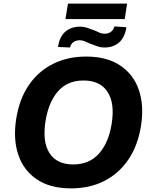

<svg xmlns="http://www.w3.org/2000/svg" viewBox="-20 -1028 835 1059"><path d="M52 0ZM372 11Q257 11 183.5 -38.5Q110 -88 81 -174Q52 -260 69 -370Q86 -480 138 -557Q190 -634 271 -675Q352 -716 455 -716Q570 -716 643.5 -666.5Q717 -617 746 -531.5Q775 -446 758 -336Q741 -226 688.5 -148.5Q636 -71 555.5 -30Q475 11 372 11ZM384 -121Q473 -121 526.5 -181.5Q580 -242 596 -346Q614 -459 573 -521.5Q532 -584 441 -584Q352 -584 300 -524.5Q248 -465 231 -360Q213 -246 253 -183.5Q293 -121 384 -121ZM341 -923 355 -1008H681L668 -923ZM557 -766Q535 -766 514.5 -773.5Q494 -781 475 -788Q461 -795 447 -800.5Q433 -806 421 -806Q377 -806 366 -766L300 -769Q308 -825 340 -853Q372 -881 421 -881Q442 -881 462.5 -874Q483 -867 502 -860Q516 -853 529.5 -847.5Q543 -842 556 -842Q599 -842 611 -882L677 -878Q669 -822 637 -794Q605 -766 557 -766Z"/></svg>

Font: Winston
Style: Bold Italic
Weight: 700
Italic angle: -9°
Designer: Original fonts by Vernon Adams / Changes by Cristiano Sobral
Foundry: Original fonts by Vernon Adams / Changes by Cristiano Sobral
Version: Version 2.503;July 17, 2020;FontCreator 13.0.0.2655 64-bit